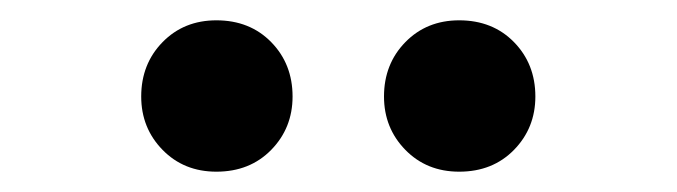

<svg xmlns="http://www.w3.org/2000/svg" viewBox="-20 -820 666 189"><path d="M193 -651Q161 -651 140 -672.5Q119 -694 119 -725Q119 -757 140 -778.5Q161 -800 193 -800Q226 -800 247 -778.5Q268 -757 268 -725Q268 -694 247 -672.5Q226 -651 193 -651ZM432 -651Q400 -651 379 -672.5Q358 -694 358 -725Q358 -757 379 -778.5Q400 -800 432 -800Q465 -800 486 -778.5Q507 -757 507 -725Q507 -694 486 -672.5Q465 -651 432 -651Z"/></svg>

Font: Source Han Sans TC
Style: Bold
Weight: 700
Designer: Ryoko NISHIZUKA Ë•øÂ°öÊ∂ºÂ≠ê (kana, bopomofo & ideographs); Paul D. Hunt (Latin, Greek & Cyrillic); Sandoll Communicatio
Foundry: Adobe
Version: Version 2.004;hotconv 1.0.118;makeotfexe 2.5.65603